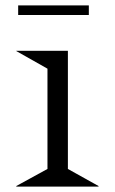

<svg xmlns="http://www.w3.org/2000/svg" viewBox="-20 -687 423 707"><path d="M40 -499V-500H230V-64.9L342.8 -2V0H40V-2L154.8 -64.9V-434.1ZM46.9 -631.8V-667H307.1V-631.8Z"/></svg>

Font: Messapia
Style: Regular
Weight: 400
Designer: Luca Marsano
Foundry: Collletttivo
Version: Version 1.000;FEAKit 1.0